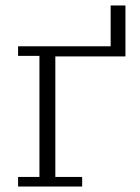

<svg xmlns="http://www.w3.org/2000/svg" viewBox="-20 -681 511 701"><path d="M46 -35H124V-477H46V-512H384V-661H438V-475H182V-35H280V0H46Z"/></svg>

Font: IBM Plex Serif Light
Style: Regular
Weight: 300
Designer: Mike Abbink, Paul van der Laan, Pieter van Rosmalen
Foundry: Bold Monday
Version: Version 3.001